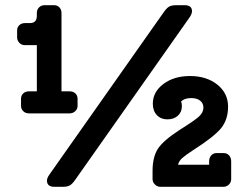

<svg xmlns="http://www.w3.org/2000/svg" viewBox="-20 -720 964 740"><path d="M279 -312Q279 -300 270 -291.5Q261 -283 248 -283H92Q78 -283 69.5 -291.5Q61 -300 61 -312V-339Q61 -352 69.5 -360Q78 -368 92 -368H122V-546H76Q63 -546 54.5 -555Q46 -564 46 -576V-603Q46 -615 54.5 -623Q63 -631 76 -631H95Q122 -631 122 -659V-670Q122 -683 130.5 -691.5Q139 -700 152 -700H188Q201 -700 209 -691.5Q217 -683 217 -670V-368H248Q262 -368 270.5 -360Q279 -352 279 -339ZM720 -677Q720 -666 710 -652L272 -30Q260 -12 250 -6Q240 0 222 0H190Q161 0 161 -24Q161 -34 171 -48L609 -670Q621 -688 631 -694Q641 -700 659 -700H691Q720 -700 720 -677ZM842 -130Q855 -130 863 -121Q871 -112 871 -98V-30Q871 -17 862 -8.5Q853 0 841 0H598Q586 0 577 -9Q568 -18 568 -30V-61Q568 -116 589.5 -148Q611 -180 675 -221Q731 -256 747.5 -271.5Q764 -287 764 -305Q764 -322 751.5 -332Q739 -342 717 -342Q691 -342 678 -329Q681 -322 681 -311Q681 -288 665.5 -274Q650 -260 625 -260Q600 -260 584.5 -276.5Q569 -293 569 -320Q569 -366 610 -396.5Q651 -427 712 -427Q776 -427 817.5 -394Q859 -361 859 -309Q859 -260 833 -227Q807 -194 724 -141Q695 -122 682.5 -111Q670 -100 666 -85H786V-98Q786 -112 794 -121Q802 -130 815 -130Z"/></svg>

Font: Solway
Style: Bold
Weight: 700
Designer: Mariya V. Pigoulevskaya
Foundry: The Northern Block Ltd.
Version: Version 1.000;hotconv 1.0.109;makeotfexe 2.5.65596